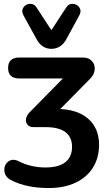

<svg xmlns="http://www.w3.org/2000/svg" viewBox="-20 -790 564 1001"><path d="M38.9 149.7Q6 133.1 2.9 102Q-0.3 70.9 22.7 52.7Q45.6 34.6 78.2 50.8Q106.1 66 142.2 74.5Q178.3 83.1 216.8 83.1Q285.9 83.1 320.8 55.5Q355.6 27.9 355.6 -25.2Q355.6 -75 321.1 -101.1Q286.5 -127.2 217.9 -127.2H154Q134.2 -127.2 123.6 -139.7Q113 -152.1 115.6 -170Q118.2 -187.8 133.6 -203.8L339.1 -412.4V-381H79.1Q51.2 -381 36.7 -394.9Q22.2 -408.8 22.2 -435.5Q22.2 -462.2 36.7 -476.1Q51.2 -490 79.1 -490H412.7Q442.9 -490 459.6 -471.4Q476.2 -452.7 473.6 -426.3Q471 -399.8 448.6 -378.1L264.5 -191.4L218 -221.9H276.2Q380 -221.9 438.2 -172.3Q496.4 -122.7 496.4 -34.9Q496.4 33 464.3 84.2Q432.2 135.4 372.9 162.9Q313.7 190.4 234.6 190.4Q176.1 190.4 127.2 180.2Q78.3 170 38.9 149.7ZM169.5 -587.7 102 -710.7Q90 -732.8 101.6 -750.5Q113.2 -768.3 135.3 -770Q157.3 -771.7 170 -751.8L247.9 -632.6L325.8 -751.8Q338.5 -771.7 360.5 -770Q382.6 -768.3 394.2 -750.5Q405.8 -732.8 393.8 -710.7L327.1 -587.7Q299.2 -535.4 247.9 -535.4Q197.4 -535.4 169.5 -587.7Z"/></svg>

Font: SN Pro Thin
Style: Regular
Weight: 200
Designer: Tobias Whetton
Foundry: Supernotes
Version: Version 1.003;Glyphs 3.3 (3324)